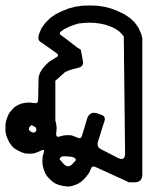

<svg xmlns="http://www.w3.org/2000/svg" viewBox="-29 -606 549 707"><path d="M203.1 -4.9Q221.7 17.6 240.2 -4.9L250 -15.6Q252.9 -31.2 204.1 -30.3Q193.4 -30.3 190.4 -19.5ZM86.9 -145.5Q64.5 -127 93.8 -117.2Q111.3 -122.1 101.6 -137.7ZM177.7 -112.3Q177.7 -98.6 191.4 -103.5L206.1 -107.4L221.7 -108.4L235.4 -107.4L257.8 -98.6Q269.5 -93.8 272.5 -105.5L278.3 -124L292 -169.9Q301.8 -197.3 329.1 -188.5L345.7 -182.6Q361.3 -176.8 355.5 -159.2L349.6 -141.6L331.1 -82Q327.1 -64.5 342.8 -56.6L405.3 -24.4Q431.6 -11.7 431.6 -41L426.8 -471.7L419.9 -480.5L410.2 -490.2L397.5 -499L381.8 -506.8L363.3 -513.7L342.8 -518.6L322.3 -521.5L300.8 -522.5L280.3 -521.5L259.8 -519.5L241.2 -513.7L223.6 -506.8L208 -499L195.3 -490.2Q186.5 -482.4 195.3 -476.6L209 -466.8L255.9 -430.7L268.6 -422.9L276.4 -380.9Q279.3 -360.4 258.8 -356.4L240.2 -351.6L224.6 -346.7L210.9 -340.8L174.8 -308.6V-162.1L177.7 -151.4L179.7 -134.8ZM191.4 76.2 177.7 71.3 165 63.5 154.3 53.7 144.5 43 136.7 30.3 131.8 16.6 127.9 2 127 -13.7 127.9 -29.3 132.8 -45.9Q134.8 -58.6 123 -51.8L109.4 -45.9L95.7 -41L80.1 -40L63.5 -41L48.8 -45.9L35.2 -52.7L22.5 -60.5L12.7 -71.3L4.9 -82L-1 -94.7L-5.9 -107.4L-8.8 -121.1V-134.8V-149.4L-5.9 -163.1L-1 -176.8L4.9 -189.5L13.7 -200.2L23.4 -210.9L36.1 -218.8L49.8 -224.6L64.5 -227.5L80.1 -228.5L96.7 -226.6Q111.3 -223.6 111.3 -238.3L113.3 -323.2L118.2 -337.9L127 -352.5L138.7 -366.2L152.3 -378.9L175.8 -393.6Q192.4 -401.4 177.7 -411.1L160.2 -423.8L124 -449.2Q111.3 -455.1 112.3 -468.8L114.3 -479.5L124 -502.9L138.7 -522.5L155.3 -539.1L175.8 -553.7L198.2 -564.5L221.7 -574.2L247.1 -581.1L273.4 -585L300.8 -585.9L328.1 -585L355.5 -581.1L381.8 -574.2L406.2 -564.5L428.7 -553.7L449.2 -540L467.8 -522.5L481.4 -502.9L491.2 -480.5L495.1 -464.8V36.1Q495.1 65.4 465.8 65.4H446.3L431.6 58.6L322.3 8.8Q308.6 2.9 304.7 18.6L297.9 32.2L289.1 43.9L280.3 53.7L269.5 63.5L258.8 70.3L247.1 75.2L235.4 79.1L221.7 81.1L206.1 79.1Z"/></svg>

Font: B2 Hana
Style: Regular
Weight: 500
Version: 2020-08-05; (max)